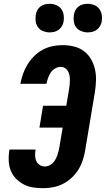

<svg xmlns="http://www.w3.org/2000/svg" viewBox="-20 -980 556 1008"><path d="M206 8Q179 8 153.5 4Q128 0 105.5 -11.5Q83 -23 65 -41Q47 -59 37.5 -82Q28 -105 26 -131.5Q24 -158 28 -185L30 -195H167L166 -191Q164 -176 164.5 -161Q165 -146 171 -133.5Q177 -121 189 -113.5Q201 -106 216 -106Q227 -106 238 -111Q249 -116 257.5 -124.5Q266 -133 271.5 -143.5Q277 -154 281 -165Q285 -176 287.5 -187Q290 -198 292 -209L309 -310H187L206 -425H328L343 -514Q345 -526 346 -538.5Q347 -551 347 -562.5Q347 -574 344.5 -585.5Q342 -597 336.5 -607Q331 -617 321 -623Q311 -629 299 -629Q284 -629 269.5 -620.5Q255 -612 246 -598.5Q237 -585 232 -570Q227 -555 224 -540H87V-541Q92 -567 101 -592.5Q110 -618 124.5 -641.5Q139 -665 159.5 -685.5Q180 -706 204.5 -719Q229 -732 255.5 -737.5Q282 -743 308 -743Q339 -743 368 -736Q397 -729 420 -712Q443 -695 457.5 -670Q472 -645 478.5 -616.5Q485 -588 484 -557Q483 -526 478 -495L427 -190Q423 -165 414.5 -139Q406 -113 391.5 -89.5Q377 -66 356 -46.5Q335 -27 310 -14.5Q285 -2 258.5 3Q232 8 206 8ZM440 -810Q423 -810 406.5 -816.5Q390 -823 380 -836.5Q370 -850 367.5 -867.5Q365 -885 368 -903Q370 -915 376 -926.5Q382 -938 392.5 -946Q403 -954 415.5 -957Q428 -960 441 -960Q458 -960 474.5 -953.5Q491 -947 501 -933.5Q511 -920 514 -902.5Q517 -885 514 -867Q512 -855 505.5 -843.5Q499 -832 488.5 -824Q478 -816 465.5 -813Q453 -810 440 -810ZM240 -810Q223 -810 206.5 -816.5Q190 -823 180 -836.5Q170 -850 167.5 -867.5Q165 -885 168 -903Q170 -915 176 -926.5Q182 -938 192.5 -946Q203 -954 215.5 -957Q228 -960 241 -960Q258 -960 274.5 -953.5Q291 -947 301 -933.5Q311 -920 314 -902.5Q317 -885 314 -867Q312 -855 305.5 -843.5Q299 -832 288.5 -824Q278 -816 265.5 -813Q253 -810 240 -810Z"/></svg>

Font: Iosevka Heavy Oblique
Style: Regular
Weight: 900
Italic angle: -9°
Monospace: yes
Designer: Belleve Invis
Foundry: Belleve Invis
Version: Version 32.5.0; ttfautohint (v1.8.4)